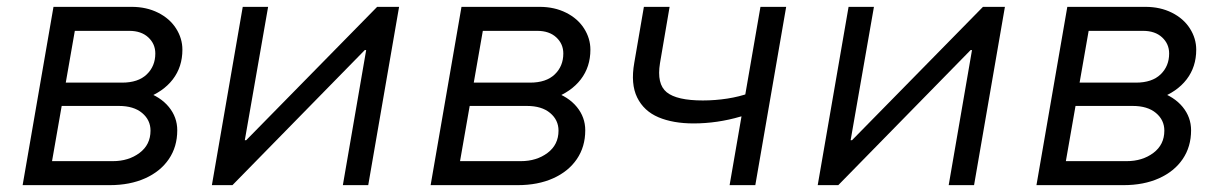

<svg xmlns="http://www.w3.org/2000/svg" viewBox="-20 -540 3549 560"><path d="M136 -520H364Q407 -520 441 -503Q475 -486 493.5 -457Q512 -428 512 -395Q512 -345 484 -308.5Q456 -272 404 -253L403 -273Q448 -258 472.5 -228Q497 -198 497 -160Q497 -112 472.5 -76Q448 -40 403.5 -20Q359 0 300 0H46ZM99 -70H309Q355 -70 387 -94Q419 -118 419 -159Q419 -190 394.5 -210.5Q370 -231 327 -231H124L136 -299H336Q383 -299 408 -323Q433 -347 433 -384Q433 -412 412.5 -431Q392 -450 357 -450H165L204 -483L126 -37Z M688 -520H762L694 -131H698L1080 -520H1144L1054 0H980L1048 -394H1044L658 0H598Z M1326 -520H1554Q1597 -520 1631 -503Q1665 -486 1683.5 -457Q1702 -428 1702 -395Q1702 -345 1674 -308.5Q1646 -272 1594 -253L1593 -273Q1638 -258 1662.5 -228Q1687 -198 1687 -160Q1687 -112 1662.5 -76Q1638 -40 1593.5 -20Q1549 0 1490 0H1236ZM1289 -70H1499Q1545 -70 1577 -94Q1609 -118 1609 -159Q1609 -190 1584.5 -210.5Q1560 -231 1517 -231H1314L1326 -299H1526Q1573 -299 1598 -323Q1623 -347 1623 -384Q1623 -412 1602.5 -431Q1582 -450 1547 -450H1355L1394 -483L1316 -37Z M1830 -357 1858 -520H1933L1905 -356Q1895 -295 1924.5 -271Q1954 -247 2030 -247Q2066 -247 2101.5 -252.5Q2137 -258 2167 -269L2158 -205Q2146 -201 2140 -200Q2106 -190 2071.5 -185Q2037 -180 2003 -180Q1943 -180 1900.5 -198Q1858 -216 1838.5 -255.5Q1819 -295 1830 -357ZM2198 -520H2273L2183 0H2108Z M2455 -520H2529L2461 -131H2465L2847 -520H2911L2821 0H2747L2815 -394H2811L2425 0H2365Z M3093 -520H3321Q3364 -520 3398 -503Q3432 -486 3450.5 -457Q3469 -428 3469 -395Q3469 -345 3441 -308.5Q3413 -272 3361 -253L3360 -273Q3405 -258 3429.5 -228Q3454 -198 3454 -160Q3454 -112 3429.5 -76Q3405 -40 3360.5 -20Q3316 0 3257 0H3003ZM3056 -70H3266Q3312 -70 3344 -94Q3376 -118 3376 -159Q3376 -190 3351.5 -210.5Q3327 -231 3284 -231H3081L3093 -299H3293Q3340 -299 3365 -323Q3390 -347 3390 -384Q3390 -412 3369.5 -431Q3349 -450 3314 -450H3122L3161 -483L3083 -37Z"/></svg>

Font: Fixel Italic Variable 20240409 Display Thin
Style: Italic
Weight: 100
Italic angle: -10°
Designer: AlfaBravo + MacPaw
Foundry: Kyrylo Tkachov, Marchela Mozhyna, Serhii Makarenko, Maria Weinstein, Zakhar Kryvoshyya
Version: Version 1.211;Glyphs 3.2 (3225)